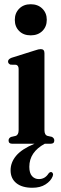

<svg xmlns="http://www.w3.org/2000/svg" viewBox="-20 -679 287 907"><path d="M125 -512Q91 -512 70.5 -532.5Q50 -553 50 -585Q50 -617.5 70.8 -638.2Q91.5 -659 125 -659Q159 -659 180 -638.2Q201 -617.5 201 -585.5Q201 -553 180 -532.5Q159 -512 125 -512ZM190 -428V-64Q190 -41.5 204.5 -37L225 -32.5Q236.5 -26.5 236.5 -15.5Q236.5 0 219.5 0H191.5Q118.5 39.5 118.5 109Q118.5 138.5 131.2 152.8Q144 167 163.5 167Q192.5 167 209 141Q216 132 223.5 134Q227.5 135.5 229.8 140.8Q232 146 228.5 154.5Q220 176 195.2 192Q170.5 208 133 208Q84 208 57 186Q30 164 30 125.5Q30 88 56.5 56.5Q83 25 143 0H37.5Q20.5 0 20.5 -15.5Q20.5 -26.5 32 -32L53.5 -37Q68 -41.5 68 -64V-353Q68 -369.5 56 -373L30 -373.5Q18 -378 18 -388.5Q18 -399.5 34.5 -406L142.5 -440Q154.5 -444 160.8 -445.5Q167 -447 172.5 -447Q190 -447 190 -428Z"/></svg>

Font: Fraunces 144pt S050 SemiBold
Style: Regular
Weight: 600
Version: Version 1.000; ttfautohint (v1.8.3)